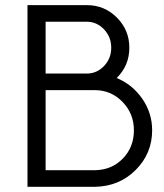

<svg xmlns="http://www.w3.org/2000/svg" viewBox="-20 -720 633 740"><path d="M85.9 -700.2H314.9Q382.8 -700.2 430.7 -652.1Q478.5 -604 478.5 -536.1Q478.5 -467.3 429.7 -419.4Q490.7 -394 528.6 -339.1Q566.4 -284.2 566.4 -217.8Q566.4 -128.4 502.9 -64.9Q439.5 -1.5 345.7 0H85.9ZM155.8 -436.5H315.9H316.9Q354.5 -437.5 381.6 -466.3Q408.7 -495.1 408.7 -536.1Q408.7 -577.6 380.9 -606.9Q353 -636.2 314.9 -636.2H155.8ZM155.8 -64H345.7Q410.6 -64.9 453.4 -108.9Q496.1 -152.8 496.1 -217.8Q496.1 -282.2 452.1 -327.4Q408.2 -372.6 345.2 -372.6H317.4H314.9H155.8Z"/></svg>

Font: LilGrotesk
Style: Regular
Weight: 400
Designer: BSozoo
Foundry: BSozoo
Version: Version 1.004;PS 001.004;hotconv 1.0.70;makeotf.lib2.5.58329